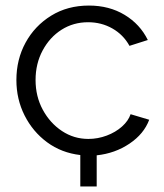

<svg xmlns="http://www.w3.org/2000/svg" viewBox="-20 -550 589 691"><path d="M269 121V8Q201 0 149.5 -38Q98 -76 68.5 -134.5Q39 -193 39 -262Q39 -336 72 -396.5Q105 -457 164 -493.5Q223 -530 300 -530Q373 -530 428.5 -496.5Q484 -463 512 -406L446 -385Q424 -425 384.5 -447.5Q345 -470 297 -470Q244 -470 201.5 -443Q159 -416 133.5 -368.5Q108 -321 108 -262Q108 -203 134 -155Q160 -107 203 -78.5Q246 -50 298 -50Q332 -50 364 -62Q396 -74 419 -94.5Q442 -115 450 -139L517 -119Q498 -68 446 -33Q394 2 328 9V121Z"/></svg>

Font: Raleway
Style: Regular
Weight: 400
Designer: Matt McInerney, Pablo Impallari, Rodrigo Fuenzalida
Foundry: Matt McInerney, Pablo Impallari, Rodrigo Fuenzalida
Version: Version 4.101;RELEASE